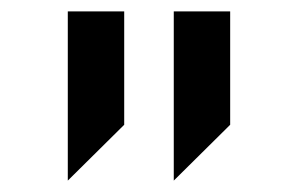

<svg xmlns="http://www.w3.org/2000/svg" viewBox="-20 -798 509 337"><path d="M198 -579 99 -481V-778H198ZM384 -579 285 -481V-778H384Z"/></svg>

Font: Iceberg
Style: Regular
Weight: 400
Designer: Victor Kharyk
Foundry: Cyreal (www.cyreal.org)
Version: Version 1.002